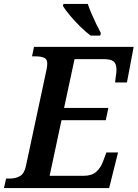

<svg xmlns="http://www.w3.org/2000/svg" viewBox="-51 -951 696 971"><path d="M407 -771Q382 -790 354.5 -817Q327 -844 303.5 -872Q280 -900 267 -921L270 -931H393Q400 -909 412 -881.5Q424 -854 436.5 -828Q449 -802 459 -784L456 -771ZM-31 0 -20 -48H-1Q28 -48 50 -60.5Q72 -73 80 -111L185 -602Q188 -619 188 -630Q188 -652 172 -659Q156 -666 128 -666H111L121 -714H625L591 -534H531L535 -567Q538 -583 538 -598Q538 -628 524 -640Q510 -652 472 -652H326L273 -405H497L484 -343H260L200 -62H374Q413 -62 436 -82.5Q459 -103 471 -137L487 -180H546L501 0Z"/></svg>

Font: Noto Serif SemiCondensed SemiBold
Style: Italic
Weight: 600
Width: 4
Italic angle: -12°
Designer: Monotype Design Team
Foundry: Monotype Imaging Inc.
Version: Version 2.014; ttfautohint (v1.8.4.7-5d5b)